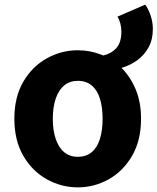

<svg xmlns="http://www.w3.org/2000/svg" viewBox="-20 -795 680 829"><path d="M502 -501 424 -555Q460 -563 482 -587Q504 -611 504 -658Q504 -677 499.5 -694Q495 -711 487 -723L607 -775Q620 -758 630 -729Q640 -700 640 -670Q640 -624 621.5 -590.5Q603 -557 572 -534.5Q541 -512 502 -501ZM316 14Q245 14 182 -21Q119 -56 80.5 -122.5Q42 -189 42 -282Q42 -376 80.5 -442Q119 -508 182 -543Q245 -578 316 -578Q369 -578 418.5 -558.5Q468 -539 506 -500.5Q544 -462 566.5 -407.5Q589 -353 589 -282Q589 -189 550.5 -122.5Q512 -56 449.5 -21Q387 14 316 14ZM316 -118Q352 -118 376 -138Q400 -158 411.5 -195.5Q423 -233 423 -282Q423 -332 411.5 -369Q400 -406 376 -426Q352 -446 316 -446Q281 -446 257 -426Q233 -406 220.5 -369Q208 -332 208 -282Q208 -233 220.5 -195.5Q233 -158 257 -138Q281 -118 316 -118Z"/></svg>

Font: Noto Sans SC ExtraBold
Style: Regular
Weight: 800
Designer: Ryoko NISHIZUKA 西塚涼子 (kana, bopomofo & ideographs); Paul D. Hunt (Latin, Greek & Cyrillic); Sandoll Communications 산돌커뮤니
Foundry: Adobe
Version: Version 2.004-H2;hotconv 1.0.118;makeotfexe 2.5.65603